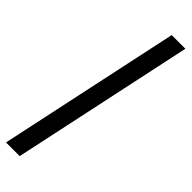

<svg xmlns="http://www.w3.org/2000/svg" viewBox="-307 -697 903 903"><g transform="rotate(45 144.5 -246.0)"><path d="M0 208 194 -700H285L91 208Z"/></g></svg>

Font: Red Hat Display Medium
Style: Italic
Weight: 500
Italic angle: -12°
Designer: Pentagram, MCKL
Foundry: Pentagram, MCKL
Version: Version 1.023; ttfautohint (v1.8.3)